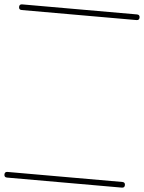

<svg xmlns="http://www.w3.org/2000/svg" viewBox="-76 -603 761 1016"><g transform="rotate(5 305.0 -95.0)"><path d="M0 -555Q152 -555 304.5 -555Q457 -555 610 -555Q625 -555 625 -540Q625 -525 610 -525Q457 -525 304.5 -525Q152 -525 0 -525Q-15 -525 -15 -540Q-15 -555 0 -555ZM0 335Q152 335 304.5 335Q457 335 610 335Q625 335 625 350Q625 365 610 365Q457 365 304.5 365Q152 365 0 365Q-15 365 -15 350Q-15 335 0 335Z"/></g></svg>

Font: FRB American Cursive Just Guidelines
Style: Italic
Weight: 400
Italic angle: -25°
Version: Version 2.0;Modular Font Editor K font №1